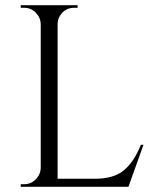

<svg xmlns="http://www.w3.org/2000/svg" viewBox="-20 -720 602 740"><path d="M73 -10Q99 -10 117.5 -28.5Q136 -47 137 -73V-627Q136 -653 117.5 -671.5Q99 -690 73 -690H60V-700H279V-690H266Q230 -690 211 -659Q202 -644 202 -627V-31H345Q419 -31 458 -64Q497 -97 523 -162H533L475 0H60V-10Z"/></svg>

Font: Cinzel
Style: Regular
Weight: 400
Designer: Natanael Gama
Version: Version 1.001;PS 001.001;hotconv 1.0.56;makeotf.lib2.0.21325